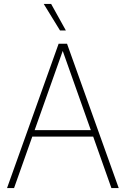

<svg xmlns="http://www.w3.org/2000/svg" viewBox="-20 -964 644 984"><path d="M551 0 457.5 -264H145.5L52 0H16L280.5 -740H323.5L588.5 0ZM157.5 -297H445.5L301.5 -703ZM287.5 -808 204 -944H242L317.5 -808Z"/></svg>

Font: Encode Sans Semi Condensed Thin
Style: Regular
Weight: 250
Width: 4
Designer: Multiple Designers
Foundry: Impallari Type
Version: Version 2.000